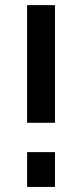

<svg xmlns="http://www.w3.org/2000/svg" viewBox="-20 -737 324 757"><path d="M86.9 -252.9V-716.8H196.8V-252.9ZM86.9 0V-137.2H196.8V0Z"/></svg>

Font: Rawline SemiBold
Style: Regular
Weight: 600
Designer: Matt McInerney, Pablo Impallari, Rodrigo Fuenzalida
Foundry: Matt McInerney, Pablo Impallari, Rodrigo Fuenzalida
Version: Version 4.020;PS 004.020;hotconv 1.0.88;makeotf.lib2.5.64775